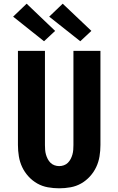

<svg xmlns="http://www.w3.org/2000/svg" viewBox="-20 -1010 640 1038"><path d="M300 8Q269 8 238.5 2.5Q208 -3 181.5 -18Q155 -33 134 -56Q113 -79 100 -106.5Q87 -134 82 -164.5Q77 -195 77 -226V-735H223V-226Q223 -213 224 -200Q225 -187 228.5 -174.5Q232 -162 238 -150.5Q244 -139 253 -130Q262 -121 274.5 -116.5Q287 -112 300 -112Q313 -112 325.5 -116.5Q338 -121 347 -130Q356 -139 362 -150.5Q368 -162 371.5 -174.5Q375 -187 376 -200Q377 -213 377 -226V-735H523V-226Q523 -195 518 -164.5Q513 -134 500 -106.5Q487 -79 466 -56Q445 -33 418.5 -18Q392 -3 361.5 2.5Q331 8 300 8ZM414 -787 246 -920 319 -990 474 -843ZM218 -787 51 -920 124 -990 278 -843Z"/></svg>

Font: Iosevka SS04 Heavy Extended
Style: Regular
Weight: 900
Width: 7
Monospace: yes
Designer: Belleve Invis
Foundry: Belleve Invis
Version: Version 19.0.0; ttfautohint (v1.8.4)